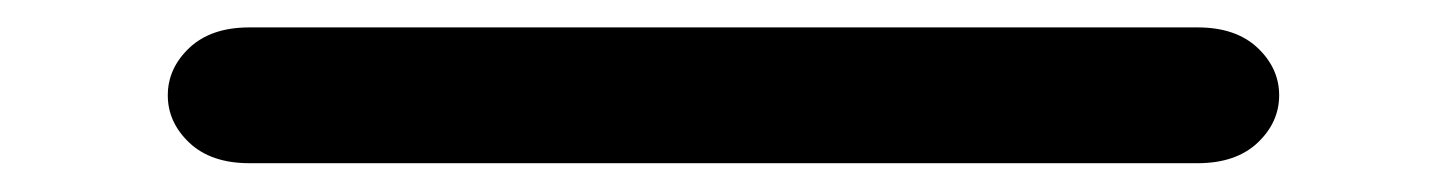

<svg xmlns="http://www.w3.org/2000/svg" viewBox="-20 -6 1040 138"><path d="M159.2 111.3H840.8Q868.2 111.3 883.8 96.7Q899.4 82 899.4 62.5Q899.4 43 883.8 28.3Q868.2 13.7 840.8 13.7H159.2Q131.8 13.7 116.2 28.3Q100.6 43 100.6 62.5Q100.6 82 116.2 96.7Q131.8 111.3 159.2 111.3Z"/></svg>

Font: Sixtyfour
Style: Regular
Weight: 400
Designer: Jens Kutilek
Foundry: Jens Kutilek
Version: Version 2.001